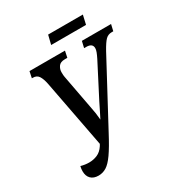

<svg xmlns="http://www.w3.org/2000/svg" viewBox="-198 -972 1032 1111"><g transform="rotate(-30 318.0 -416.5)"><path d="M136 10Q103 10 85 -8Q67 -26 67 -58Q67 -74 71 -91Q99 -83 126 -83Q155 -83 181 -94Q207 -105 226 -134L233 -146L147 -597Q140 -632 127.5 -651.5Q115 -671 89 -671H82L91 -714H328L319 -671H303Q272 -671 260 -653.5Q248 -636 248 -616Q248 -604 248.5 -597Q249 -590 250 -585L292 -361Q298 -331 301 -311.5Q304 -292 306 -266Q318 -290 328 -309.5Q338 -329 352 -358L466 -579Q476 -599 481.5 -613.5Q487 -628 487 -639Q487 -671 445 -671H431L441 -714H636L626 -671H615Q591 -671 574.5 -654.5Q558 -638 533 -593L310 -177Q270 -101 241.5 -60.5Q213 -20 188.5 -5Q164 10 136 10ZM275 -782 290 -843H522L508 -782Z"/></g></svg>

Font: Noto Serif ExtraCondensed Medium
Style: Italic
Weight: 500
Width: 2
Italic angle: -12°
Designer: Monotype Design Team
Foundry: Monotype Imaging Inc.
Version: Version 2.013; ttfautohint (v1.8.4.7-5d5b)